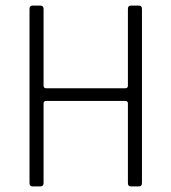

<svg xmlns="http://www.w3.org/2000/svg" viewBox="-20 -663 610 683"><path d="M124 0H95Q85 0 85 -12V-631Q85 -643 95 -643H124Q135 -643 135 -631V-358Q135 -349 145 -349H425Q435 -349 435 -358V-631Q435 -643 445 -643H474Q485 -643 485 -631V-12Q485 0 474 0H445Q435 0 435 -12V-295Q435 -304 425 -304H145Q135 -304 135 -295V-12Q135 0 124 0Z"/></svg>

Font: Rajdhani
Style: Regular
Weight: 400
Designer: Satya Rajpurohit, Jyotish Sonowal
Foundry: Indian Type Foundry
Version: Version 1.201;PS 1.0;hotconv 1.0.78;makeotf.lib2.5.61930; tt